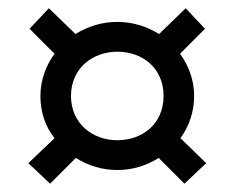

<svg xmlns="http://www.w3.org/2000/svg" viewBox="-20 -479 569 466"><path d="M264.6 -353.5C326.2 -353.5 377 -313.5 377 -246.1C377 -178.7 326.2 -138.7 264.6 -138.7C205.1 -138.7 152.3 -178.7 152.3 -246.1C152.3 -313.5 205.1 -353.5 264.6 -353.5ZM264.6 -425.8C228.5 -425.8 195.3 -416 163.1 -396.5L98.6 -459L51.8 -409.2L112.3 -348.6C91.8 -320.3 78.1 -285.2 78.1 -246.1C78.1 -207 89.8 -171.9 112.3 -143.6L48.8 -83L101.6 -33.2L164.1 -95.7C195.3 -76.2 228.5 -66.4 264.6 -66.4C300.8 -66.4 334 -76.2 365.2 -95.7L427.7 -33.2L480.5 -83L418 -143.6C438.5 -171.9 451.2 -207 451.2 -246.1C451.2 -285.2 437.5 -320.3 417 -348.6L477.5 -409.2L430.7 -459L366.2 -396.5C334 -416 300.8 -425.8 264.6 -425.8Z"/></svg>

Font: Sen-gleads
Style: Bold
Weight: 700
Designer: Kosal Sen, Philatype
Foundry: Philatype
Version: Version 1.004; ttfautohint (v1.8.3)